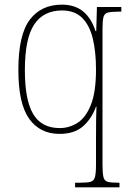

<svg xmlns="http://www.w3.org/2000/svg" viewBox="-20 -566 563 826"><path d="M303 240V220H326Q356 220 370 216Q384 212 388.5 195.5Q393 179 393 143V29Q393 -15 393.5 -54Q394 -93 395 -107H393Q374 -55 337 -22.5Q300 10 236 10Q152 10 105.5 -55Q59 -120 59 -265Q59 -416 108 -481Q157 -546 246 -546Q303 -546 338.5 -516Q374 -486 391 -432H394L397 -536H502V-516H494Q460 -516 444.5 -512Q429 -508 425 -492Q421 -476 421 -441V143Q421 179 425 195.5Q429 212 443 216Q457 220 486 220H494V240ZM237 -15Q278 -15 313.5 -37.5Q349 -60 371 -115Q393 -170 393 -267Q393 -344 379 -401Q365 -458 333 -489.5Q301 -521 247 -521Q167 -521 127 -460.5Q87 -400 87 -264Q87 -135 123 -75Q159 -15 237 -15Z"/></svg>

Font: Noto Serif Lao SemiCondensed Thin
Style: Regular
Weight: 100
Width: 4
Designer: Monotype Design Team
Foundry: Monotype Imaging Inc.
Version: Version 2.003; ttfautohint (v1.8.4.7-5d5b)